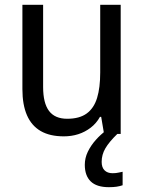

<svg xmlns="http://www.w3.org/2000/svg" viewBox="-20 -556 599 797"><path d="M481 -536V0H412L400 -71H395Q380 -44 356.5 -26Q333 -8 305 1Q277 10 245 10Q187 10 149 -12Q111 -34 92 -77.5Q73 -121 73 -186V-536H159V-195Q159 -128 183.5 -95.5Q208 -63 259 -63Q310 -63 340 -85Q370 -107 383 -149.5Q396 -192 396 -255V-536ZM402 116Q402 139 414 151Q426 163 447 163Q462 163 472 160.5Q482 158 489 157V213Q477 217 464 219Q451 221 432 221Q381 221 356.5 197Q332 173 332 128Q332 100 344.5 74Q357 48 377.5 25Q398 2 420 -14L467 0Q433 33 417.5 59.5Q402 86 402 116Z"/></svg>

Font: Noto Sans Thai SemiCondensed
Style: Regular
Weight: 400
Width: 4
Designer: Monotype Design Team
Foundry: Monotype Imaging Inc.
Version: Version 2.001